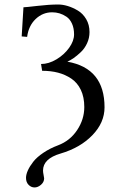

<svg xmlns="http://www.w3.org/2000/svg" viewBox="-20 -678 519 843"><path d="M131.8 145Q116.7 145 105.5 133.5Q94.2 122.1 94.2 103Q94.2 88.4 102.3 70.3Q110.4 52.2 126 32.2Q141.6 12.2 170.2 -7.1Q198.7 -26.4 234.9 -40Q287.1 -59.6 318.4 -106.4Q350.1 -153.8 350.1 -208Q350.1 -251.5 335 -283.2Q319.8 -314.9 293.2 -332.8Q266.6 -350.6 234.9 -358.9Q203.1 -367.2 165 -367.2L160.2 -397Q193.8 -397 228 -417.5Q262.2 -438 283.7 -468.3Q305.2 -498.5 305.2 -526.9Q305.2 -554.2 296.1 -574.2Q287.1 -594.2 272 -604.5Q256.8 -614.7 241.2 -619.4Q225.6 -624 209 -624Q167.5 -624 136.5 -594.5Q105.5 -564.9 99.1 -516.1L75.2 -518.1L83 -646Q91.8 -646 143.8 -652.1Q195.8 -658.2 235.8 -658.2Q255.4 -658.2 277.3 -651.6Q299.3 -645 321.5 -631.8Q343.8 -618.7 358.4 -594Q373 -569.3 373 -537.1Q373 -511.2 362.3 -488Q351.6 -464.8 334.7 -449Q317.9 -433.1 303.7 -423.3Q289.6 -413.6 275.9 -407.2Q439 -378.4 439 -207Q439 -139.6 385.7 -84.5Q332.5 -29.3 246.1 -3.9Q168.9 18.6 168.9 70.8Q168.9 78.1 171.4 90.6Q173.8 103 173.8 105Q173.8 121.1 160.2 133.1Q146.5 145 131.8 145Z"/></svg>

Font: Linux Biolinum G
Style: Regular
Weight: 400
Designer: Philipp H. Poll
Foundry: Philipp H. Poll
Version: Version 1.1.0 ; ttfautohint (v1.6)